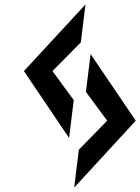

<svg xmlns="http://www.w3.org/2000/svg" viewBox="-20 -861 633 867"><path d="M593 -316 389 -617 368 -446 464 -316 336 -185 315 -14ZM313 -409 217 -540 345 -670 366 -841 88 -540 292 -238Z"/></svg>

Font: Ny Stormning
Style: FinKur
Weight: 300
Designer: Robert Jablonski, Mew Too
Foundry: Cannot Into Space Fonts
Version: Version 0.90